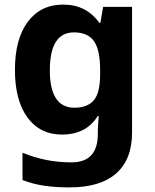

<svg xmlns="http://www.w3.org/2000/svg" viewBox="-20 -576 673 836"><path d="M255 -556Q356 -556 413 -476H417L429 -546H555V1Q555 118 486 179Q417 240 282 240Q224 240 174.5 233Q125 226 78 208V89Q179 131 291 131Q406 131 406 7V-4Q406 -21 407.5 -39Q409 -57 410 -71H406Q378 -28 339 -9Q300 10 251 10Q154 10 99.5 -64.5Q45 -139 45 -272Q45 -406 101 -481Q157 -556 255 -556ZM302 -435Q197 -435 197 -270Q197 -107 304 -107Q361 -107 388.5 -139.5Q416 -172 416 -253V-271Q416 -359 389 -397Q362 -435 302 -435Z"/></svg>

Font: Noto Sans Bengali UI
Style: Bold
Weight: 700
Designer: Jelle Bosma - Monotype Design Team
Foundry: Monotype Imaging Inc.
Version: Version 2.003; ttfautohint (v1.8.4.7-5d5b)